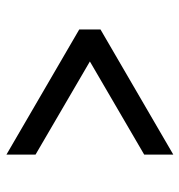

<svg xmlns="http://www.w3.org/2000/svg" viewBox="0 -599 569 609"><g transform="rotate(-90 284.5 -294.5)"><path d="M495.6 -260.3 98.6 -29.3V-121.6L394 -293.9L98.6 -466.3V-558.6L495.6 -327.6Z"/></g></svg>

Font: Proza Libre
Style: Medium
Weight: 500
Designer: Jasper de Waard
Foundry: Jasper de Waard
Version: Version 1.000; ttfautohint (v1.4.1.8-43bc)